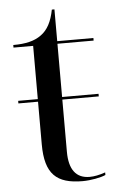

<svg xmlns="http://www.w3.org/2000/svg" viewBox="-50 -695 452 740"><g transform="rotate(-5 176.0 -324.5)"><path d="M240 10C272 10 312 2 329 -6V-16C306 -8 286 -4 268 -4C216 -4 189 -39 189 -108V-310H330V-320H189V-526H329V-536H189V-659H179C170 -613 154 -582 127 -563C101 -544 67 -536 19 -536V-526H95V-320H19V-310H95V-145C95 -30 139 10 240 10Z"/></g></svg>

Font: Noto Serif Display
Style: Regular
Weight: 400
Designer: Monotype Design Team
Foundry: Monotype Imaging Inc.
Version: Version 2.009